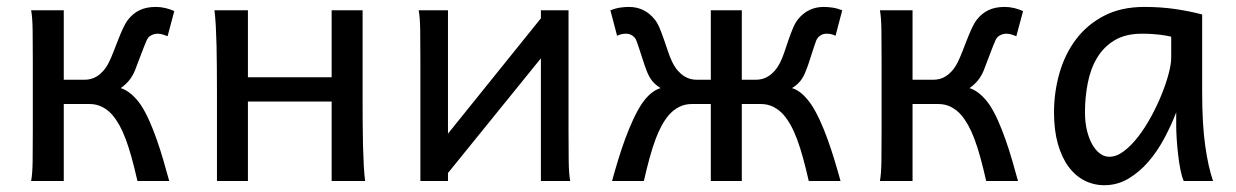

<svg xmlns="http://www.w3.org/2000/svg" viewBox="-20 -528 3604 560"><path d="M166 -295.4H227.1Q235.4 -295.4 244.6 -297.6Q253.9 -299.8 263.2 -305.7Q272.5 -311.5 281.2 -321.3Q290 -331.1 297.9 -346.7Q304.2 -359.4 311 -377L324.7 -412.1Q331.5 -429.7 338.9 -445.6Q346.2 -461.4 354 -471.2Q368.2 -489.3 387.7 -498.5Q407.2 -507.8 434.6 -507.8Q448.7 -507.8 462.9 -504.4Q477.1 -501 488.3 -495.6L468.8 -422.4Q462.9 -424.8 455.3 -427.2Q447.8 -429.7 439.5 -429.7Q430.2 -429.7 421.1 -425Q412.1 -420.4 407.7 -410.2Q400.9 -394.5 392.1 -371.1Q383.3 -347.7 373.5 -322.3Q366.7 -305.7 356.2 -293Q345.7 -280.3 332 -271Q347.2 -266.6 362.5 -253.7Q377.9 -240.7 390.6 -222.2Q403.8 -202.1 415.3 -176.3Q426.8 -150.4 437 -121.3Q447.3 -92.3 456.3 -61.3Q465.3 -30.3 473.6 0H380.9Q372.1 -38.6 363.8 -68.6Q355.5 -98.6 346.7 -122.1Q337.9 -145.5 328.4 -162.6Q318.8 -179.7 307.6 -192.9Q295.4 -207 278.6 -215.8Q261.7 -224.6 241.7 -224.6H166V0H70.8Q74.7 -20.5 75.2 -59.3Q75.7 -98.1 75.7 -148.9V-349.1Q75.7 -399.9 75.2 -438.7Q74.7 -477.5 70.8 -498H166Z M612.8 -258.8Q612.8 -294.4 612.5 -329.1Q612.3 -363.8 611.6 -394.8Q610.8 -425.8 609.4 -452.4Q607.9 -479 605.5 -498H703.1V-302.7H947.3V-498H1037.6V-239.3Q1037.6 -203.6 1037.8 -168.9Q1038.1 -134.3 1038.8 -103Q1039.6 -71.8 1041 -45.4Q1042.5 -19 1044.9 0H947.3V-231.9H703.1V0H612.8Z M1286.6 -498V-138.2L1557.6 -474.6V-498H1638.2V-148.9Q1638.2 -98.1 1638.7 -59.3Q1639.2 -20.5 1643.1 0H1557.6V-357.9L1286.6 -23.4V0H1206.1V-349.1Q1206.1 -399.9 1205.6 -438.7Q1205.1 -477.5 1201.2 -498Z M2143.6 -295.4H2185.1Q2193.4 -295.4 2202.6 -297.6Q2211.9 -299.8 2221.2 -305.7Q2230.5 -311.5 2239.3 -321.3Q2248 -331.1 2255.9 -346.7Q2262.2 -359.4 2268.1 -377Q2273.9 -394.5 2280 -412.1Q2286.1 -429.7 2292.7 -445.6Q2299.3 -461.4 2307.1 -471.2Q2336.4 -507.8 2382.8 -507.8Q2393.6 -507.8 2407.5 -505.9Q2421.4 -503.9 2436.5 -498L2417 -423.8Q2408.2 -427.7 2402.6 -428.7Q2397 -429.7 2390.1 -429.7Q2380.4 -429.7 2372.3 -424.1Q2364.3 -418.5 2360.8 -410.2Q2355 -394.5 2349.1 -375.7Q2343.3 -356.9 2336.4 -336.9Q2332.5 -326.7 2328.9 -317.4Q2325.2 -308.1 2320.1 -299.8Q2314.9 -291.5 2307.6 -284.4Q2300.3 -277.3 2290 -271Q2305.2 -266.6 2319.3 -254.2Q2333.5 -241.7 2346.2 -223.1Q2359.4 -203.1 2371.3 -177Q2383.3 -150.9 2393.8 -121.8Q2404.3 -92.8 2413.8 -61.5Q2423.3 -30.3 2431.6 0H2338.9Q2330.1 -38.6 2321.8 -68.6Q2313.5 -98.6 2304.7 -122.1Q2295.9 -145.5 2286.4 -162.6Q2276.9 -179.7 2265.6 -192.9Q2253.4 -207 2236.6 -215.8Q2219.7 -224.6 2199.7 -224.6H2143.6V0H2053.2V-224.6H1997.1Q1977.1 -224.6 1960.2 -215.8Q1943.4 -207 1931.2 -192.9Q1919.9 -179.7 1910.4 -162.6Q1900.9 -145.5 1892.1 -122.1Q1883.3 -98.6 1875 -68.6Q1866.7 -38.6 1857.9 0H1765.1Q1773.4 -30.3 1783 -61.8Q1792.5 -93.3 1803.5 -123Q1814.5 -152.8 1826.7 -179.2Q1838.9 -205.6 1852.1 -225.6Q1864.7 -244.1 1878.7 -255.6Q1892.6 -267.1 1906.7 -271Q1896.5 -277.3 1889.2 -284.4Q1881.8 -291.5 1876.7 -299.8Q1871.6 -308.1 1867.7 -317.4Q1863.8 -326.7 1860.4 -336.9Q1853.5 -356.9 1847.7 -375.7Q1841.8 -394.5 1835.9 -410.2Q1832.5 -418.5 1824.5 -424.1Q1816.4 -429.7 1806.6 -429.7Q1799.8 -429.7 1794.2 -428.7Q1788.6 -427.7 1779.8 -423.8L1760.3 -498Q1775.4 -503.9 1789.3 -505.9Q1803.2 -507.8 1814 -507.8Q1860.4 -507.8 1889.6 -471.2Q1897.5 -461.4 1904.1 -445.6Q1910.6 -429.7 1916.7 -412.1Q1922.9 -394.5 1928.7 -377Q1934.6 -359.4 1940.9 -346.7Q1948.7 -331.1 1957.5 -321.3Q1966.3 -311.5 1975.6 -305.7Q1984.9 -299.8 1994.1 -297.6Q2003.4 -295.4 2011.7 -295.4H2053.2V-498H2143.6Z M2641.6 -295.4H2702.6Q2710.9 -295.4 2720.2 -297.6Q2729.5 -299.8 2738.8 -305.7Q2748 -311.5 2756.8 -321.3Q2765.6 -331.1 2773.4 -346.7Q2779.8 -359.4 2786.6 -377L2800.3 -412.1Q2807.1 -429.7 2814.5 -445.6Q2821.8 -461.4 2829.6 -471.2Q2843.8 -489.3 2863.3 -498.5Q2882.8 -507.8 2910.2 -507.8Q2924.3 -507.8 2938.5 -504.4Q2952.6 -501 2963.9 -495.6L2944.3 -422.4Q2938.5 -424.8 2930.9 -427.2Q2923.3 -429.7 2915 -429.7Q2905.8 -429.7 2896.7 -425Q2887.7 -420.4 2883.3 -410.2Q2876.5 -394.5 2867.7 -371.1Q2858.9 -347.7 2849.1 -322.3Q2842.3 -305.7 2831.8 -293Q2821.3 -280.3 2807.6 -271Q2822.8 -266.6 2838.1 -253.7Q2853.5 -240.7 2866.2 -222.2Q2879.4 -202.1 2890.9 -176.3Q2902.3 -150.4 2912.6 -121.3Q2922.9 -92.3 2931.9 -61.3Q2940.9 -30.3 2949.2 0H2856.4Q2847.7 -38.6 2839.4 -68.6Q2831.1 -98.6 2822.3 -122.1Q2813.5 -145.5 2804 -162.6Q2794.4 -179.7 2783.2 -192.9Q2771 -207 2754.2 -215.8Q2737.3 -224.6 2717.3 -224.6H2641.6V0H2546.4Q2550.3 -20.5 2550.8 -59.3Q2551.3 -98.1 2551.3 -148.9V-349.1Q2551.3 -399.9 2550.8 -438.7Q2550.3 -477.5 2546.4 -498H2641.6Z M3396 -420.9Q3390.1 -422.4 3382.8 -423.8Q3375.5 -425.3 3365.5 -426.5Q3355.5 -427.7 3342 -428.7Q3328.6 -429.7 3310.5 -429.7Q3262.7 -429.7 3230.7 -410.4Q3198.7 -391.1 3179.7 -359.1Q3160.6 -327.1 3152.6 -285.6Q3144.5 -244.1 3144.5 -200.2Q3144.5 -171.9 3150.1 -148.2Q3155.8 -124.5 3165.5 -107.2Q3175.3 -89.8 3188 -80.3Q3200.7 -70.8 3215.3 -70.8Q3236.8 -70.8 3258.5 -87.4Q3280.3 -104 3300.3 -130.1Q3320.3 -156.2 3337.9 -188.7Q3355.5 -221.2 3368.4 -253.2Q3381.3 -285.2 3388.7 -313.5Q3396 -341.8 3396 -358.9ZM3432.6 0Q3427.2 -11.7 3423.1 -32.2Q3418.9 -52.7 3416.3 -75.9Q3413.6 -99.1 3412.1 -122.1Q3410.6 -145 3410.6 -161.1V-200.2Q3396 -162.1 3375.7 -124.3Q3355.5 -86.4 3329.3 -56.2Q3303.2 -25.9 3271 -6.8Q3238.8 12.2 3200.7 12.2Q3169.9 12.2 3143.1 -1.5Q3116.2 -15.1 3096.4 -42Q3076.7 -68.8 3065.4 -108.6Q3054.2 -148.4 3054.2 -200.2Q3054.2 -258.3 3069.8 -313.7Q3085.4 -369.1 3117.7 -412.4Q3149.9 -455.6 3199.7 -481.7Q3249.5 -507.8 3317.9 -507.8Q3365.2 -507.8 3407.2 -501.7Q3449.2 -495.6 3486.3 -485.8V-258.8Q3486.3 -166.5 3495.1 -103.8Q3503.9 -41 3518.1 0Z"/></svg>

Font: Andika CyrE
Style: Regular
Weight: 400
Designer: Victor Gaultney, Annie Olsen, Julie Remington, Don Collingsworth, Eric Hays, Becca Hirsbrunner
Foundry: SIL International
Version: Version 5.000